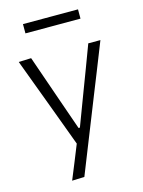

<svg xmlns="http://www.w3.org/2000/svg" viewBox="-130 -761 768 1031"><g transform="rotate(-15 254.5 -246.0)"><path d="M139.5 194.5Q158.5 148.5 177.5 101.5Q196.5 54.5 215 8.5Q197 -40.5 178.5 -90Q160 -139.5 142.5 -187L109 -277Q89 -330.5 68.2 -386.2Q47.5 -442 27.5 -495.5L97 -498Q120 -431 142.5 -367Q165 -303 188 -236L246 -70H253.5L316.5 -237Q341.5 -302 365.5 -366.2Q389.5 -430.5 414 -495.5H481.5Q465.5 -455.5 450.8 -418Q436 -380.5 418.2 -335.8Q400.5 -291 375.5 -229L320 -89.5Q282 5.5 255.8 71.8Q229.5 138 208 192ZM102 -634.5V-686H408V-634.5Z"/></g></svg>

Font: Commissioner Light
Style: Regular
Weight: 300
Designer: Kostas Bartsokas
Foundry: Kostas Bartsokas
Version: Version 1.000; ttfautohint (v1.8.3)